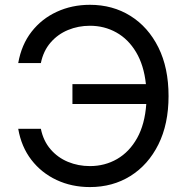

<svg xmlns="http://www.w3.org/2000/svg" viewBox="-20 -757 770 787"><path d="M348.6 9.8Q273.9 9.8 211.9 -19.3Q149.9 -48.3 108.6 -101.8Q67.4 -155.3 54.7 -229H147.5Q157.7 -179.2 187.3 -145Q216.8 -110.8 258.8 -93.5Q300.8 -76.2 348.6 -76.2Q409.7 -76.2 460 -105.2Q510.3 -134.3 542 -190.9Q573.7 -247.6 579.6 -330.6H276.9V-412.1H578.1Q569.8 -489.7 537.8 -543.2Q505.9 -596.7 456.8 -624Q407.7 -651.4 348.6 -651.4Q300.8 -651.4 258.8 -634Q216.8 -616.7 187.3 -582.5Q157.7 -548.3 147.5 -498.5H54.7Q67.9 -573.7 109.4 -627Q150.9 -680.2 212.9 -708.7Q274.9 -737.3 348.6 -737.3Q441.9 -737.3 514.6 -691.9Q587.4 -646.5 629.2 -562.7Q670.9 -479 670.9 -363.3Q670.9 -248.5 629.2 -164.8Q587.4 -81.1 514.6 -35.6Q441.9 9.8 348.6 9.8Z"/></svg>

Font: Inter-Regular
Style: Regular
Weight: 400
Designer: Rasmus Andersson
Foundry: rsms
Version: Version 4.000;git-a52131595